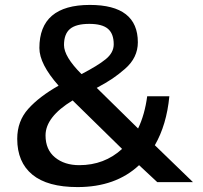

<svg xmlns="http://www.w3.org/2000/svg" viewBox="-20 -740 824 780"><path d="M764 0H619L545 -69Q450 20 295 20Q173 20 111.5 -30.5Q50 -81 50 -176Q50 -248 95 -298Q140 -348 218 -392Q140 -480 140 -545Q140 -720 345 -720Q540 -720 540 -568Q540 -537 527 -510Q514 -483 487.5 -460Q461 -437 436.5 -420.5Q412 -404 373 -383L541 -218Q568 -274 578 -349H668Q657 -233 609 -150ZM302 -69Q404 -69 476 -135L275 -332Q165 -265 165 -190Q165 -132 203.5 -100.5Q242 -69 302 -69ZM240 -557Q240 -510 311 -439Q377 -473 409.5 -499.5Q442 -526 442 -560Q442 -603 418.5 -623Q395 -643 343 -643Q289 -643 264.5 -622.5Q240 -602 240 -557Z"/></svg>

Font: Fivo Sans Med
Style: Regular
Weight: 450
Designer: Alexander Slobzheninov
Foundry: Alexander Slobzheninov
Version: 1.0